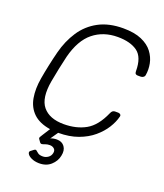

<svg xmlns="http://www.w3.org/2000/svg" viewBox="-165 -819 980 1147"><g transform="rotate(20 325.0 -245.0)"><path d="M218 220Q190 219 170.5 209.5Q151 200 144.5 188Q138 176 147 169L164 156Q174 148 180 153Q186 158 196 166Q206 174 228 174Q245 174 260.5 163.5Q276 153 280 134Q284 116 273 106Q262 96 245 96Q229 96 217.5 100.5Q206 105 198 106.5Q190 108 184 100L172 83Q168 77 173.5 68.5Q179 60 183 53L213 6Q143 -5 105 -41.5Q67 -78 57 -134.5Q47 -191 59 -261Q66 -302 76 -349Q86 -396 97 -439Q117 -517 157.5 -578.5Q198 -640 263 -675Q328 -710 419 -710Q490 -710 536 -690Q582 -670 606.5 -637.5Q631 -605 638.5 -567.5Q646 -530 640 -494Q639 -485 631.5 -479.5Q624 -474 615 -474H595Q587 -474 582 -478.5Q577 -483 577 -495Q577 -584 531.5 -617Q486 -650 406 -650Q315 -650 251 -598.5Q187 -547 158 -434Q148 -393 139.5 -351Q131 -309 123 -266Q103 -153 145.5 -101.5Q188 -50 279 -50Q359 -50 418 -83Q477 -116 516 -205Q521 -217 527.5 -221.5Q534 -226 542 -226H562Q571 -226 576.5 -220.5Q582 -215 579 -206Q570 -170 546.5 -132.5Q523 -95 484.5 -62.5Q446 -30 391.5 -10Q337 10 266 10L233 58Q240 54 251 52Q262 50 273 50Q306 50 322.5 73Q339 96 331 132Q324 168 294.5 194.5Q265 221 218 220Z"/></g></svg>

Font: Rubik Light
Style: Italic
Weight: 300
Italic angle: -12°
Designer: Hubert and Fischer
Foundry: Hubert and Fischer
Version: Version 2.300;gftools[0.9.30]